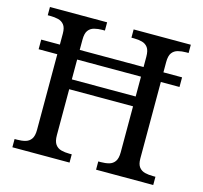

<svg xmlns="http://www.w3.org/2000/svg" viewBox="-103 -829 1000 944"><g transform="rotate(15 396.5 -357.0)"><path d="M38 0V-42H51Q74 -42 92.5 -47Q111 -52 122 -67.5Q133 -83 133 -114V-499H38V-548H133V-604Q133 -634 121.5 -648.5Q110 -663 91.5 -667.5Q73 -672 51 -672H38V-714H329V-672H316Q294 -672 275 -667Q256 -662 245 -647Q234 -632 234 -600V-548H559V-600Q559 -632 548 -647Q537 -662 518.5 -667Q500 -672 477 -672H464V-714H755V-672H742Q720 -672 701 -667Q682 -662 671 -647Q660 -632 660 -600V-548H755V-499H660V-109Q660 -80 671.5 -65.5Q683 -51 701.5 -46.5Q720 -42 742 -42H755V0H464V-42H477Q500 -42 518.5 -47Q537 -52 548 -67.5Q559 -83 559 -114V-348H234V-114Q234 -83 245 -67.5Q256 -52 275 -47Q294 -42 316 -42H329V0ZM234 -398H559V-499H234Z"/></g></svg>

Font: Noto Serif Myanmar
Style: Regular
Weight: 400
Designer: Ben Mitchell and the Monotype Design Team
Foundry: Monotype Imaging Inc.
Version: Version 2.106